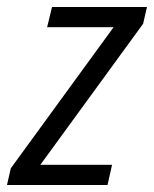

<svg xmlns="http://www.w3.org/2000/svg" viewBox="-49 -530 441 550"><path d="M-29 0 -18 -48 296 -479 312 -452H86L100 -510H372L361 -462L47 -31L30 -58H272L259 0Z"/></svg>

Font: Instrument Sans Condensed
Style: Italic
Weight: 400
Width: 3
Italic angle: -13°
Designer: Rodrigo Fuenzalida
Foundry: fragTYPE
Version: Version 1.000;gftools[0.9.28]